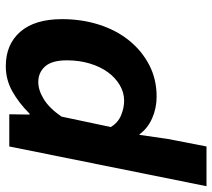

<svg xmlns="http://www.w3.org/2000/svg" viewBox="-77 -493 732 662"><g transform="rotate(-90 289.0 -162.0)"><path d="M-22 184 115 -496H226L225 -426H228Q265 -463 305 -485.5Q345 -508 392 -508Q467 -508 510.5 -458Q554 -408 554 -314Q554 -246 535 -186.5Q516 -127 480.5 -83Q445 -39 396 -13.5Q347 12 287 12Q247 12 212 -3.5Q177 -19 157 -47H155L141 50L115 184ZM273 -100Q301 -100 326.5 -115Q352 -130 371 -156Q390 -182 401 -218.5Q412 -255 412 -297Q412 -349 391 -372.5Q370 -396 337 -396Q309 -396 278 -377Q247 -358 218 -316L182 -146Q197 -121 222.5 -110.5Q248 -100 273 -100Z"/></g></svg>

Font: Source Code Pro
Style: Bold Italic
Weight: 700
Italic angle: -11°
Monospace: yes
Designer: Paul D. Hunt, Teo Tuominen
Foundry: Adobe Systems Incorporated
Version: Version 1.050;PS 1.000;hotconv 16.6.51;makeotf.lib2.5.65220